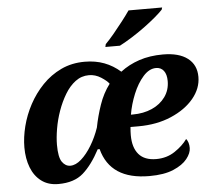

<svg xmlns="http://www.w3.org/2000/svg" viewBox="-54 -825 988 893"><g transform="rotate(-5 440.0 -378.0)"><path d="M183 10Q136 10 104 -14Q72 -38 56 -79.5Q40 -121 40 -173Q40 -220 53 -271.5Q66 -323 92 -371.5Q118 -420 156 -459.5Q194 -499 243.5 -522.5Q293 -546 354 -546Q404 -546 445 -530.5Q486 -515 520 -485Q559 -515 608.5 -531.5Q658 -548 719 -548Q794 -548 834.5 -517Q875 -486 875 -430Q875 -376 836.5 -329.5Q798 -283 730.5 -254Q663 -225 577 -225H540Q539 -215 538.5 -205Q538 -195 538 -187Q538 -129 565 -97.5Q592 -66 647 -66Q696 -66 734 -91.5Q772 -117 793 -147Q806 -131 806 -104Q806 -80 785 -53.5Q764 -27 720.5 -8.5Q677 10 608 10Q426 10 388 -135H379Q342 -65 299.5 -27.5Q257 10 183 10ZM556 -282Q606 -282 645.5 -299.5Q685 -317 708 -349Q731 -381 731 -423Q731 -454 718 -471Q705 -488 682 -488Q650 -488 622 -456.5Q594 -425 574.5 -377.5Q555 -330 547 -282ZM246 -70Q271 -70 297 -93Q323 -116 346 -154Q369 -192 384 -236Q394 -288 412 -340.5Q430 -393 461 -434Q451 -448 424.5 -465Q398 -482 368 -482Q333 -482 305 -461Q277 -440 256 -405Q235 -370 220.5 -329Q206 -288 199 -246.5Q192 -205 192 -172Q192 -114 207.5 -92Q223 -70 246 -70ZM456 -606 459 -619Q478 -638 499.5 -664Q521 -690 542 -717Q563 -744 578 -766H735L732 -756Q720 -743 696.5 -723Q673 -703 643 -681Q613 -659 582 -639.5Q551 -620 524 -606Z"/></g></svg>

Font: Noto Serif
Style: Bold Italic
Weight: 700
Italic angle: -12°
Designer: Monotype Design Team
Foundry: Monotype Imaging Inc.
Version: Version 2.013